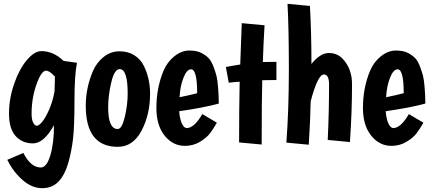

<svg xmlns="http://www.w3.org/2000/svg" viewBox="-20 -741 2258 1003"><path d="M193 134Q224 134 243 70.5Q262 7 262 -87Q209 8 152.5 8Q96 8 61.5 -30.5Q27 -69 27 -147.5Q27 -226 54 -303.5Q81 -381 120.5 -427.5Q160 -474 196 -474Q259 -474 312 -423L382 -413Q369 -348 369 -213.5Q369 -79 361.5 -15.5Q354 48 337 109Q320 170 287 206Q254 242 200 242Q146 242 97 198.5Q48 155 18 94L102 58Q141 134 193 134ZM221 -372Q196 -372 170.5 -300Q145 -228 145 -147Q145 -116 153.5 -100Q162 -84 172.5 -84Q183 -84 200 -104Q217 -124 236.5 -168Q256 -212 265 -265L267 -341Q238 -372 221 -372Z M545 -180Q545 -67 595 -67Q617 -67 632 -130.5Q647 -194 647 -252Q647 -380 605 -380Q578 -380 561.5 -311.5Q545 -243 545 -180ZM428 -189Q428 -282 466 -371Q486 -416 522.5 -444.5Q559 -473 604 -473Q649 -473 681.5 -452.5Q714 -432 731 -398Q764 -331 764 -252Q764 -143 719.5 -58.5Q675 26 595 26Q428 26 428 -189Z M956 -72Q994 -72 1037 -145L1113 -100Q1094 -67 1076.5 -44Q1059 -21 1024 0Q989 21 946 21Q883 21 840 -32.5Q797 -86 797 -177Q797 -281 834 -371Q854 -418 891.5 -447.5Q929 -477 968.5 -477Q1008 -477 1032 -464.5Q1056 -452 1070.5 -436.5Q1085 -421 1096 -391Q1107 -361 1111.5 -342Q1116 -323 1119 -287Q1123 -239 1123 -200Q1043 -178 916 -160Q919 -120 930 -96Q941 -72 956 -72ZM978 -379Q956 -379 938.5 -335Q921 -291 918 -233Q971 -244 1010 -254Q1010 -379 978 -379Z M1424 -418V-323Q1376 -323 1350 -322Q1347 -222 1347 14L1229 3Q1229 -172 1232 -314Q1217 -314 1175 -309L1160 -391Q1184 -396 1235 -404Q1237 -478 1243 -620L1362 -609Q1356 -510 1353 -417Q1378 -418 1424 -418Z M1607 -407Q1653 -464 1697.5 -464Q1742 -464 1770 -434Q1819 -382 1819 -302Q1819 -157 1808 1L1692 -10Q1699 -157 1699 -299Q1699 -352 1672 -352Q1640 -352 1603 -212Q1601 -112 1593 15L1476 4Q1489 -168 1489 -380Q1489 -592 1482 -721L1599 -710Q1607 -569 1607 -407Z M2035 -72Q2073 -72 2116 -145L2192 -100Q2173 -67 2155.5 -44Q2138 -21 2103 0Q2068 21 2025 21Q1962 21 1919 -32.5Q1876 -86 1876 -177Q1876 -281 1913 -371Q1933 -418 1970.5 -447.5Q2008 -477 2047.5 -477Q2087 -477 2111 -464.5Q2135 -452 2149.5 -436.5Q2164 -421 2175 -391Q2186 -361 2190.5 -342Q2195 -323 2198 -287Q2202 -239 2202 -200Q2122 -178 1995 -160Q1998 -120 2009 -96Q2020 -72 2035 -72ZM2057 -379Q2035 -379 2017.5 -335Q2000 -291 1997 -233Q2050 -244 2089 -254Q2089 -379 2057 -379Z"/></svg>

Font: Boogaloo
Style: Regular
Weight: 400
Designer: John Vargas Beltran
Foundry: John Vargas Beltran
Version: Version 1.002